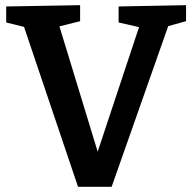

<svg xmlns="http://www.w3.org/2000/svg" viewBox="-20 -722 744 743"><path d="M282 1 73 -618 4 -635V-697L290 -702V-640L210 -620L358 -135L518 -617L439 -635V-697L700 -702V-640L631 -621L412 1Z"/></svg>

Font: Bitter SemiBold
Style: Regular
Weight: 600
Designer: Sol Matas, and Bitter project Authors
Foundry: Sol Matas
Version: Version 2.001